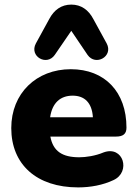

<svg xmlns="http://www.w3.org/2000/svg" viewBox="-20 -804 595 835"><path d="M386 -721C365 -761 333 -784 290 -784C247 -784 215 -761 194 -721L136 -615C106 -559 183 -515 218 -565L290 -670L361 -565C396 -515 474 -559 444 -615ZM320 11C373 11 428 1 474 -21C550 -56 517 -173 430 -141C395 -126 353 -120 325 -120C251 -120 211 -146 199 -210H484C516 -210 530 -222 530 -249C530 -404 436 -503 288 -503C138 -503 29 -398 29 -247C29 -89 139 11 320 11ZM296 -388C348 -388 380 -357 384 -294H198C207 -356 242 -388 296 -388Z"/></svg>

Font: Nunito Black
Style: Regular
Weight: 900
Designer: Vernon Adams
Foundry: Vernon Adams
Version: Version 3.602